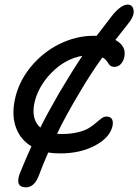

<svg xmlns="http://www.w3.org/2000/svg" viewBox="-20 -656 605 832"><path d="M91.8 155.8Q68.4 155.8 61.5 140.4Q54.7 125 65.9 95.2Q98.1 17.1 116.2 -22Q68.4 -50.8 49.3 -102.8Q30.3 -154.8 43.9 -222.2Q59.6 -299.8 111.8 -364.3Q164.1 -428.7 236.8 -464.8Q309.6 -501 386.2 -501H398.9Q453.6 -573.2 464.8 -586.9Q503.9 -636.2 534.2 -636.2Q541.5 -636.2 547.6 -632.3Q553.7 -628.4 556.6 -620.8Q559.6 -613.3 559.3 -603.3Q559.1 -593.3 553 -580.1Q546.9 -566.9 535.2 -553.2Q524.4 -539.6 504.9 -514.6Q485.4 -489.7 480 -482.9Q527.8 -457 519 -410.2Q515.1 -391.1 503.7 -378.7Q492.2 -366.2 475.1 -366.2Q465.3 -366.2 459 -370.8Q452.6 -375.5 449.5 -381.3Q446.3 -387.2 439.7 -395Q433.1 -402.8 423.8 -407.2Q375 -340.3 324.2 -253.9Q262.7 -150.9 227.1 -76.2Q230 -76.2 236.6 -75.7Q243.2 -75.2 246.1 -75.2Q286.6 -75.2 318.1 -83Q349.6 -90.8 366.9 -102.1Q384.3 -113.3 396.7 -124.3Q409.2 -135.3 419.9 -143.1Q430.7 -150.9 440.9 -150.9Q474.6 -150.9 467.8 -110.8Q456.5 -59.6 392.1 -25.4Q327.6 8.8 241.2 8.8Q210.4 8.8 189 4.9Q167 54.2 147 107.9Q127.9 155.8 91.8 155.8ZM236.8 -253.9Q297.9 -356.4 336.9 -414.1Q261.7 -400.9 202.4 -340.1Q143.1 -279.3 127.9 -204.1Q116.2 -137.2 154.8 -103Q184.1 -162.6 236.8 -253.9Z"/></svg>

Font: Shantell Sans Normal
Style: Italic
Weight: 400
Italic angle: -11.31°
Designer: Stephen Nixon, Anya Danilova, Shantell Martin
Foundry: Arrow Type
Version: Version 1.006;[559af2be0]